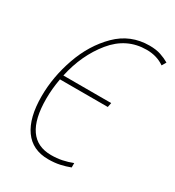

<svg xmlns="http://www.w3.org/2000/svg" viewBox="-177 -830 863 946"><g transform="rotate(30 254.5 -357.5)"><path d="M363 -13V-38Q335 -27 306 -21Q277 -15 244 -15Q85 -15 85 -244Q85 -300 96 -360H368L373 -385H101Q129 -515 204.5 -607.5Q280 -700 394 -700Q452 -700 495 -670L509 -694Q487 -707 460 -716Q433 -725 396 -725Q288 -725 212.5 -650Q137 -575 98 -464Q59 -353 59 -243Q59 -121 105.5 -55.5Q152 10 242 10Q278 10 307.5 3.5Q337 -3 363 -13Z"/></g></svg>

Font: Noto Sans Display SemiCondensed Thin
Style: Italic
Weight: 250
Width: 4
Designer: Monotype Design team
Foundry: Monotype Imaging Inc.
Version: 1.000